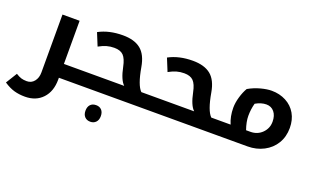

<svg xmlns="http://www.w3.org/2000/svg" viewBox="-124 -912 2528 1568"><g transform="rotate(20 1140.5 -127.5)"><path d="M482.9 -120.1Q487.8 -120.1 487.8 -116.2V-4.9Q487.8 0 482.9 0H353V16.1Q353 119.1 296.1 179.7Q239.3 240.2 144 240.2Q92.8 240.2 50 228Q7.3 215.8 -40 184.1L20 86.9Q46.4 103.5 66.7 109.9Q86.9 116.2 115.2 116.2Q155.3 116.2 179.7 85.7Q204.1 55.2 204.1 8.8V-495.1H353V-120.1Z M473.1 0Q468.3 0 468.3 -4.9V-116.2Q468.3 -120.1 473.1 -120.1H877Q837.4 -157.2 815.9 -263.2Q802.2 -330.6 775.6 -357.7Q749 -384.8 695.8 -384.8Q660.6 -384.8 629.9 -376Q599.1 -367.2 563 -347.2L518.1 -457Q607.4 -504.9 727.1 -504.9Q827.1 -504.9 882.8 -460Q938.5 -415 956.1 -312Q981.9 -163.1 1025.9 -120.1H1090.8Q1096.2 -120.1 1096.2 -116.2V-4.9Q1096.2 0 1090.8 0ZM716.3 250Q685.1 250 667 230.7Q648.9 211.4 648.9 178.2Q648.9 144.5 666.7 125.2Q684.6 106 716.3 106Q746.6 106 764.4 125Q782.2 144 782.2 178.2Q782.2 211.4 763.9 230.7Q745.6 250 716.3 250Z M1081.1 0Q1076.2 0 1076.2 -4.9V-116.2Q1076.2 -120.1 1081.1 -120.1H1484.9Q1445.3 -157.2 1423.8 -263.2Q1410.2 -330.6 1383.5 -357.7Q1356.9 -384.8 1303.7 -384.8Q1268.6 -384.8 1237.8 -376Q1207 -367.2 1170.9 -347.2L1126 -457Q1215.3 -504.9 1335 -504.9Q1435.1 -504.9 1490.7 -460Q1546.4 -415 1564 -312Q1589.8 -163.1 1633.8 -120.1H1698.7Q1704.1 -120.1 1704.1 -116.2V-4.9Q1704.1 0 1698.7 0Z M1801.8 -120.1Q1774.9 -181.6 1774.9 -257.8Q1774.9 -301.3 1789.6 -351.6Q1804.2 -401.9 1825.7 -438Q1874 -465.8 1928.5 -480.5Q1982.9 -495.1 2023.9 -495.1Q2092.3 -495.1 2148.2 -465.8Q2204.1 -436.5 2234.9 -383.1Q2265.6 -329.6 2265.6 -258.8Q2265.6 -182.6 2230.2 -124Q2194.8 -65.4 2131.8 -32.7Q2068.8 0 1992.7 0H1689Q1684.1 0 1684.1 -4.9V-116.2Q1684.1 -120.1 1689 -120.1ZM1913.1 -236.8Q1913.1 -186 1936 -120.1H1973.6Q2034.2 -120.1 2075 -160.6Q2115.7 -201.2 2115.7 -258.8Q2115.7 -312 2089.8 -343.5Q2064 -375 2021 -375Q1976.1 -375 1927.7 -347.2Q1913.1 -294.4 1913.1 -236.8Z"/></g></svg>

Font: Droid Arabic Kufi
Style: Bold
Weight: 700
Designer: Pascal Zoghbi
Foundry: Irfont.ir
Version: Version 1.00 February 28, 2013, initial release